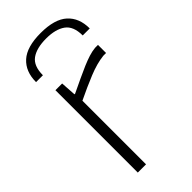

<svg xmlns="http://www.w3.org/2000/svg" viewBox="-244 -833 890 890"><g transform="rotate(-45 201.0 -388.0)"><path d="M50 -630Q50 -699 92.5 -737.5Q135 -776 226 -776Q317 -776 359.5 -737.5Q402 -699 402 -630H356Q356 -691 321.5 -715.5Q287 -740 226 -740Q163 -740 129 -715.5Q95 -691 95 -630ZM87 -540H131L136 -464H140Q178 -482 208.5 -496.5Q239 -511 265 -522Q291 -533 313 -540Q335 -547 356 -549H375V-496H357Q311 -491 256 -468.5Q201 -446 141 -417V0H87Z"/></g></svg>

Font: Encode Sans Wide
Style: ExtraLight
Weight: 200
Designer: Pablo Impallari, Andres Torresi
Foundry: Pablo Impallari, Andres Torresi
Version: Version 1.000; ttfautohint (v1.00) -l 8 -r 50 -G 200 -x 14 -